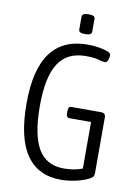

<svg xmlns="http://www.w3.org/2000/svg" viewBox="-94 -924 719 992"><g transform="rotate(10 265.0 -427.5)"><path d="M296 6Q176 6 114.5 -82.5Q53 -171 53 -352Q53 -531 118 -618.5Q183 -706 313 -706Q347 -706 376 -700.5Q405 -695 423 -687Q435 -681 435 -670Q435 -657 429.5 -644.5Q424 -632 415 -632Q404 -632 379.5 -639Q355 -646 313 -646Q215 -646 169 -574.5Q123 -503 123 -352Q123 -199 166 -126.5Q209 -54 300 -54Q328 -54 353.5 -58.5Q379 -63 398 -71V-315H284Q268 -315 268 -338V-351Q268 -374 284 -374H440Q464 -374 464 -351V-60Q464 -47 460 -40.5Q456 -34 443 -27Q411 -11 371.5 -2.5Q332 6 296 6ZM289 -757Q270 -757 262.5 -761.5Q255 -766 255 -775V-843Q255 -851 262.5 -856Q270 -861 289 -861Q308 -861 315.5 -856.5Q323 -852 323 -843V-775Q323 -767 315.5 -762Q308 -757 289 -757Z"/></g></svg>

Font: Asap Condensed Light
Style: Regular
Weight: 300
Width: 3
Designer: Pablo Cosgaya
Foundry: Omnibus-Type
Version: Version 3.001; ttfautohint (v1.8.4.7-5d5b)